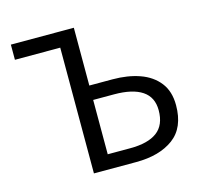

<svg xmlns="http://www.w3.org/2000/svg" viewBox="-106 -850 1016 966"><g transform="rotate(-15 402.0 -367.0)"><path d="M267 0V-655H31V-734H359V-433H480Q559 -433 621 -411Q683 -389 719 -343Q755 -297 755 -225Q755 -108 682 -54Q609 0 487 0ZM359 -75H476Q569 -75 616.5 -110.5Q664 -146 664 -223Q664 -291 614 -324.5Q564 -358 468 -358H359Z"/></g></svg>

Font: Chiron Sans HK TT
Style: Regular
Weight: 400
Designer: Ryoko NISHIZUKA 西塚涼子 (kana, bopomofo & ideographs); Paul D. Hunt (Latin, Greek & Cyrillic); Sandoll Communications 산돌커뮤니
Foundry: Adobe
Version: Version 2.022;hotconv 1.0.109;makeotfexe 2.5.65596